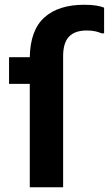

<svg xmlns="http://www.w3.org/2000/svg" viewBox="-20 -786 457 806"><path d="M18 -546H105Q107 -659 166 -712.5Q225 -766 334 -766Q361 -766 381.5 -763Q402 -760 417 -754V-646H407Q395 -651 380.5 -654.5Q366 -658 344 -658Q294 -658 269.5 -632Q245 -606 245 -550V0H105V-434H18Z"/></svg>

Font: Kufam SemiBold
Style: Regular
Weight: 600
Designer: Wael Morcos, Artur Schmal
Foundry: Original Type
Version: Version 1.300; ttfautohint (v1.8.3)